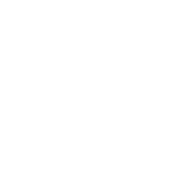

<svg xmlns="http://www.w3.org/2000/svg" viewBox="-27 -27 55 55"><g transform="rotate(30 0.0 0.0)"><path d="M0 0Z"/></g></svg>

Font: WebComponentsIcons
Style: Regular
Weight: 400
Designer: Telerik, A Progress Company
Version: Version 1.7